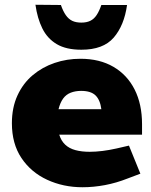

<svg xmlns="http://www.w3.org/2000/svg" viewBox="-20 -778 636 807"><path d="M327 9Q246 9 178 -22.5Q110 -54 70 -114Q30 -174 30 -260Q30 -326 53.5 -377Q77 -428 117.5 -462Q158 -496 209.5 -513.5Q261 -531 318 -531Q399 -531 457 -497Q515 -463 546 -401.5Q577 -340 577 -256V-212H229Q237 -186 254 -170Q271 -154 297 -147Q323 -140 357 -140Q382 -140 410.5 -143.5Q439 -147 470 -154L522 -166L570 -48L517 -28Q469 -9 421 0Q373 9 327 9ZM226 -319H406Q401 -358 381.5 -377Q362 -396 321 -396Q297 -396 277.5 -388.5Q258 -381 245.5 -364Q233 -347 226 -319ZM322 -569Q258 -569 218.5 -592.5Q179 -616 158 -658.5Q137 -701 129 -758L236 -757Q245 -731 256.5 -714.5Q268 -698 283.5 -690.5Q299 -683 322 -683Q344 -683 359.5 -690.5Q375 -698 386 -714.5Q397 -731 406 -757H514Q502 -671 458 -620Q414 -569 322 -569Z"/></svg>

Font: REM ExtraBold
Style: Regular
Weight: 800
Designer: Octavio Pardo
Foundry: Ashler Design
Version: Version 1.005;gftools[0.9.28]